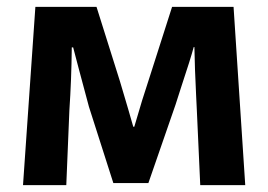

<svg xmlns="http://www.w3.org/2000/svg" viewBox="-20 -511 780 559"><path d="M83 -491H261L329 -275Q358 -178 368 -142H371Q393 -219 418 -294L481 -491H660L694 28H563L553 -192L551 -233Q547 -313 546 -374H544Q535 -340 508 -259L491 -206L412 22H310L239 -200L209 -312L193 -373H189Q188 -278 182 -190L173 28H47Z"/></svg>

Font: LINE Seed Sans KR Bold
Style: Regular
Weight: 700
Designer: LINE BX Design & Sandoll Inc & Dalton Maag Ltd
Foundry: Sandoll Inc.
Version: Version 1.000